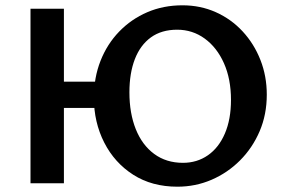

<svg xmlns="http://www.w3.org/2000/svg" viewBox="-20 -691 1078 724"><path d="M649 13Q553 13 482.5 -32Q412 -77 373 -153.5Q334 -230 334 -323Q334 -398 359 -461.5Q384 -525 429.5 -572Q475 -619 535.5 -645Q596 -671 668 -671Q736 -671 794 -645Q852 -619 895 -572.5Q938 -526 962 -465Q986 -404 986 -334Q986 -259 959 -196Q932 -133 885 -86Q838 -39 777.5 -13Q717 13 649 13ZM95 0V-658H221V0ZM134 -284V-383H407V-284ZM670 -77Q723 -77 764 -105.5Q805 -134 828 -187.5Q851 -241 851 -314Q851 -393 824.5 -452.5Q798 -512 752 -545.5Q706 -579 648 -579Q589 -579 549 -550Q509 -521 488.5 -468Q468 -415 468 -343Q468 -264 492 -204Q516 -144 561.5 -110.5Q607 -77 670 -77Z"/></svg>

Font: Ysabeau
Style: Bold
Weight: 700
Designer: Christian Thalmann (Catharsis Fonts)
Version: Version 2.000;gftools[0.9.27.dev2+g8671c4b]